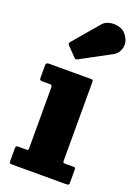

<svg xmlns="http://www.w3.org/2000/svg" viewBox="-153 -869 657 930"><g transform="rotate(20 175.0 -404.0)"><path d="M76 -428.5H33.5Q21 -428.5 21 -439V-506.5Q21 -520 35 -520H252Q259 -520 261.5 -518.5Q264 -517 264 -510V-104Q264 -97 265.5 -94.2Q267 -91.5 274.5 -91.5H315.5Q323.5 -91.5 326.2 -90Q329 -88.5 329 -80V-14.5Q329 -4.5 325.8 -2.2Q322.5 0 312.5 0H34Q26 0 23.5 -2.2Q21 -4.5 21 -12.5V-77Q21 -86.5 23.5 -89Q26 -91.5 35 -91.5H73.5Q81.5 -91.5 83.8 -93.5Q86 -95.5 86 -103.5V-415.5Q86 -428.5 76 -428.5ZM142.5 -589.5 97 -636.5Q88.5 -645.5 97 -654L209 -785.5Q222 -801 245.2 -806Q268.5 -811 292.2 -805Q316 -799 330 -781Q355 -749 348 -717Q341 -685 313 -670L159 -587Q150 -581.5 142.5 -589.5Z"/></g></svg>

Font: Besley* Narrow Heavy
Style: Regular
Weight: 800
Width: 4
Designer: Owen Earl
Foundry: indestructible type*
Version: Version 3.000; ttfautohint (v1.8.3)